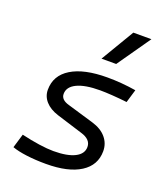

<svg xmlns="http://www.w3.org/2000/svg" viewBox="-146 -897 877 1008"><g transform="rotate(20 293.0 -392.5)"><path d="M228.5 9.8Q169.4 9.8 119.9 3.4Q70.3 -2.9 38.6 -14.6L62 -92.8Q114.3 -80.6 161.4 -73.7Q208.5 -66.9 242.2 -66.9Q319.3 -66.9 361.3 -88.1Q403.3 -109.4 403.3 -147.9Q403.3 -190.4 346.7 -207L200.7 -252.4Q154.8 -267.1 129.9 -295.2Q105 -323.2 105 -359.9Q105 -439.9 176.3 -483.6Q247.6 -527.3 377.4 -527.3Q457.5 -527.3 537.6 -514.2L515.6 -440.4Q472.7 -445.3 432.9 -448Q393.1 -450.7 364.3 -450.7Q281.2 -450.7 235.8 -429Q190.4 -407.2 190.4 -367.7Q190.4 -334.5 236.8 -321.8L383.3 -278.3Q434.1 -263.2 461.4 -231Q488.8 -198.7 488.8 -155.8Q488.8 -77.1 420.7 -33.7Q352.5 9.8 228.5 9.8ZM314 -609.4 424.3 -794.9H525.4L396 -609.4Z"/></g></svg>

Font: Cascadia Mono PL SemiLight
Style: Italic
Weight: 350
Italic angle: -10°
Monospace: yes
Designer: Aaron Bell
Foundry: Saja Typeworks
Version: Version 2404.023; ttfautohint (v1.8.4)